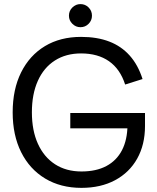

<svg xmlns="http://www.w3.org/2000/svg" viewBox="-20 -901 765 938"><path d="M377.8 16.8Q276.4 16.8 200.6 -28.8Q124.8 -74.5 83.3 -157.5Q41.9 -240.5 41.9 -352Q41.9 -464.5 83.2 -547.5Q124.6 -630.5 199.6 -675.7Q274.6 -720.8 376 -720.8Q454.7 -720.8 513.8 -698Q572.9 -675.3 613.7 -629.5Q654.5 -583.8 676.4 -514.8L591.4 -488Q567.1 -563.7 512.5 -601.9Q457.9 -640 376.1 -640Q302.2 -640 248 -605.3Q193.8 -570.6 164.8 -505.9Q135.8 -441.3 135.8 -352Q135.8 -263.4 165.2 -198.6Q194.6 -133.7 248.9 -98.5Q303.2 -63.3 378 -63.3Q449.9 -63.3 499.8 -89.9Q549.7 -116.5 576 -167.2Q602.2 -217.9 602.9 -290.4L642 -274.1H323.4V-348.9H688.4V-285.6Q688.4 -194.2 650.3 -126.2Q612.2 -58.2 542.3 -20.7Q472.4 16.8 377.8 16.8ZM373 -768.1Q350.3 -768.1 333.6 -784.7Q316.8 -801.3 316.8 -824.3Q316.8 -848 333.6 -864.5Q350.3 -881 373 -881Q396.6 -881 412.9 -864.5Q429.3 -848 429.3 -824.3Q429.3 -801.3 412.9 -784.7Q396.6 -768.1 373 -768.1Z"/></svg>

Font: TikTok Sans Light
Style: Regular
Weight: 300
Version: Version 4.000